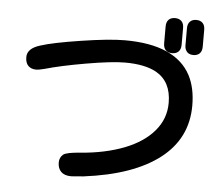

<svg xmlns="http://www.w3.org/2000/svg" viewBox="-56 -859 1112 963"><g transform="rotate(5 500.0 -377.0)"><path d="M819.3 -783.2Q831.1 -771.5 831.1 -749V-664.1Q831.1 -641.6 819.3 -629.9Q807.6 -618.2 787.1 -618.2Q766.6 -618.2 754.9 -629.9Q743.2 -641.6 743.2 -664.1V-749Q743.2 -771.5 754.9 -783.2Q766.6 -794.9 787.1 -794.9Q807.6 -794.9 819.3 -783.2ZM850.6 -749Q850.6 -771.5 862.3 -783.2Q874 -794.9 894 -794.9Q914.1 -794.9 925.8 -783.2Q937.5 -771.5 937.5 -749V-664.1Q937.5 -641.6 925.8 -629.9Q914.1 -618.2 893.6 -618.2Q868.2 -618.2 857.4 -636.7Q850.6 -647.5 850.6 -664.1ZM911.1 -365.2Q911.1 -199.2 778.8 -97.2Q646.5 4.9 398.4 36.1Q398.4 36.1 336.9 41Q302.7 41 285.6 23.9Q268.6 6.8 268.6 -22.5Q268.6 -47.9 287.1 -63.5Q303.7 -76.2 374 -81.1Q497.1 -90.8 592.8 -127.9Q687.5 -165 739.7 -226.6Q792 -288.1 792 -368.2Q792 -474.6 714.8 -518.6Q657.2 -550.8 556.6 -550.8Q490.2 -550.8 360.4 -528.3Q236.3 -506.8 158.2 -484.4Q127.9 -476.6 116.2 -476.6Q89.8 -476.6 75.2 -491.2Q60.5 -505.9 60.5 -535.2Q60.5 -579.1 125 -598.6Q184.6 -618.2 326.2 -640.1Q467.8 -662.1 545.9 -662.1Q801.8 -662.1 878.9 -515.6Q911.1 -453.1 911.1 -365.2Z"/></g></svg>

Font: FakePearl
Style: SemiBold
Weight: 400
Version: Version 1.2